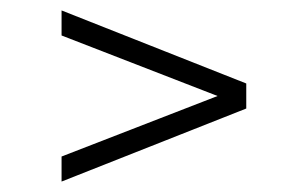

<svg xmlns="http://www.w3.org/2000/svg" viewBox="-20 -503 590 368"><path d="M452 -343V-295L98 -155V-203L397 -319L98 -435V-483Z"/></svg>

Font: Gilda Display
Style: Regular
Weight: 400
Designer: Eduardo Rodriguez Tunni
Foundry: Eduardo Rodriguez Tunni
Version: Version 1.002; ttfautohint (v1.8.4.7-5d5b);gftools[0.9.22]